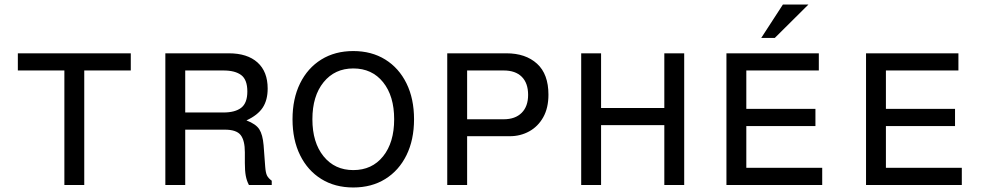

<svg xmlns="http://www.w3.org/2000/svg" viewBox="-20 -819 4366 850"><path d="M559 -507H353V0H265V-507H59V-583H559Z M712 0V-583H993Q1075 -583 1120 -542.5Q1165 -502 1165 -427Q1165 -376 1143 -342.5Q1121 -309 1071 -286Q1113 -270 1128 -246.5Q1143 -223 1147 -176L1154 -82Q1156 -54 1162 -42Q1168 -30 1183 -19V0H1082Q1072 -19 1068 -41Q1064 -63 1064 -97V-145Q1064 -197 1045.5 -221Q1027 -245 975 -245H800V0ZM800 -321H969Q1021 -321 1048 -342Q1075 -363 1075 -414Q1075 -466 1048 -486.5Q1021 -507 969 -507H800Z M1544 11Q1463 11 1402.5 -26.5Q1342 -64 1308.5 -132Q1275 -200 1275 -291Q1275 -382 1308.5 -450Q1342 -518 1402.5 -555.5Q1463 -593 1544 -593Q1625 -593 1685.5 -555.5Q1746 -518 1779.5 -450Q1813 -382 1813 -291Q1813 -200 1779.5 -132Q1746 -64 1685.5 -26.5Q1625 11 1544 11ZM1544 -66Q1627 -66 1676 -127Q1725 -188 1725 -291Q1725 -394 1676 -455Q1627 -516 1544 -516Q1462 -516 1412.5 -455Q1363 -394 1363 -291Q1363 -188 1412.5 -127Q1462 -66 1544 -66Z M2237 -216H2048V0H1960V-583H2222Q2307 -583 2357.5 -537Q2408 -491 2408 -400Q2408 -341 2385 -300Q2362 -259 2323 -237.5Q2284 -216 2237 -216ZM2048 -507V-291H2210Q2261 -291 2289.5 -319.5Q2318 -348 2318 -399Q2318 -451 2290 -479Q2262 -507 2210 -507Z M2553 0V-583H2641V-341H2921V-583H3009V0H2921V-265H2641V0Z M3590 -261H3284V-76H3620V0H3196V-583H3605V-507H3284V-337H3590ZM3350 -651 3446 -799H3559L3410 -651Z M4208 -261H3902V-76H4238V0H3814V-583H4223V-507H3902V-337H4208Z"/></svg>

Font: Fragment Mono SC
Style: Regular
Weight: 400
Monospace: yes
Designer: Wei Huang based on Nimbus Sans by URW Studio, based on Helvetica by Max Miedinger.
Foundry: Wei Huang
Version: Version 1.012; ttfautohint (v1.8.4.7-5d5b)